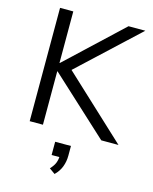

<svg xmlns="http://www.w3.org/2000/svg" viewBox="-140 -796 919 1154"><g transform="rotate(15 320.0 -218.5)"><path d="M87.1 0V-705H169.5V-384.5H171.5L513.2 -705H617.8L225.7 -339.7L227.2 -383.9L639.6 0H532.5L171.5 -332.4H169.5V0ZM313.5 267.9 277.6 242.3Q300.2 218.2 307.9 196.9Q315.6 175.6 315.6 151.5L336.3 162.3H267V79.9H365.2V140Q365.2 177.3 352.7 209.7Q340.3 242 313.5 267.9Z"/></g></svg>

Font: Nunito Sans 12pt ExtraLight
Style: Regular
Weight: 200
Designer: Vernon Adams
Foundry: Vernon Adams
Version: Version 3.101;gftools[0.9.27]